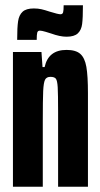

<svg xmlns="http://www.w3.org/2000/svg" viewBox="-20 -707 380 727"><path d="M29 -510H137L141 -453H149Q163 -518 232 -518Q267 -518 284 -503Q301 -488 307 -454Q313 -420 313 -354V0H200V-283Q200 -351 198.5 -376.5Q197 -402 191.5 -409Q186 -416 171 -416Q156 -416 150.5 -405Q145 -394 143.5 -362Q142 -330 142 -246V0H29ZM108 -675Q124 -675 137 -672Q150 -669 168 -663Q200 -653 209 -653Q217 -653 219 -660.5Q221 -668 221 -687H294Q294 -639 291 -616Q288 -593 274.5 -580.5Q261 -568 232 -568Q207 -568 174 -580Q168 -582 153 -586.5Q138 -591 131 -591Q123 -591 121 -583.5Q119 -576 119 -556H45Q45 -603 48.5 -626.5Q52 -650 65.5 -662.5Q79 -675 108 -675Z"/></svg>

Font: Saira Ultra Condensed ExtraBold
Style: Regular
Weight: 800
Width: 1
Designer: Hector Gatti with collaboration of the Omnibus-Type team
Foundry: Omnibus-Type
Version: Version 1.001; ttfautohint (v1.8)